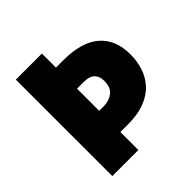

<svg xmlns="http://www.w3.org/2000/svg" viewBox="-189 -859 1005 1005"><g transform="rotate(-45 313.5 -357.0)"><path d="M595 -383Q595 -334 581 -289.5Q567 -245 535.5 -209.5Q504 -174 452 -153.5Q400 -133 324 -133H270V0H77V-714H270V-610H324Q460 -610 527.5 -551Q595 -492 595 -383ZM305 -290Q343 -290 371.5 -311.5Q400 -333 400 -382Q400 -416 381 -435Q362 -454 320 -454H270V-290Z"/></g></svg>

Font: Noto Sans Gurmukhi UI Black
Style: Regular
Weight: 900
Designer: Jelle Bosma - Monotype Design Team
Foundry: Monotype Imaging Inc.
Version: Version 2.004; ttfautohint (v1.8.4.7-5d5b)